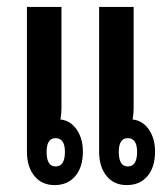

<svg xmlns="http://www.w3.org/2000/svg" viewBox="-20 -528 483 556"><path d="M138 8Q101 8 79.5 -18.5Q58 -45 58 -89V-508H158V-215Q158 -199 155 -182Q184 -179 202 -153Q220 -127 220 -89Q220 -44 198 -18Q176 8 138 8ZM141 -46Q168 -46 168 -88Q168 -128 141 -128Q115 -128 115 -88Q115 -46 141 -46ZM347 8Q310 8 288.5 -18.5Q267 -45 267 -89V-508H367V-215Q367 -199 364 -182Q393 -179 411 -153Q429 -127 429 -89Q429 -44 407 -18Q385 8 347 8ZM350 -46Q377 -46 377 -88Q377 -128 350 -128Q324 -128 324 -88Q324 -46 350 -46Z"/></svg>

Font: Noto Sans Thai Looped UI Condensed Medium
Style: Regular
Weight: 500
Width: 3
Designer: Cadson Demak Team
Foundry: Cadson Demak Co., Ltd.
Version: Version 1.000